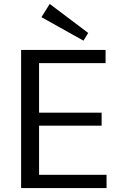

<svg xmlns="http://www.w3.org/2000/svg" viewBox="-20 -953 608 973"><path d="M157 -67H520V0H87V-700H515V-633H157L178 -685V-347L157 -382H495V-316H157L178 -351V-15ZM427 -786 403 -747 190 -866 232 -933Z"/></svg>

Font: Pathway Extreme 72pt Medium
Style: Regular
Weight: 500
Designer: Eduardo Rodriguez Tunni
Foundry: Eduardo Rodriguez Tunni
Version: Version 1.001;gftools[0.9.26]